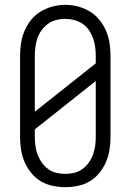

<svg xmlns="http://www.w3.org/2000/svg" viewBox="-20 -766 540 794"><path d="M250 8Q224 8 197.5 2.5Q171 -3 148.5 -16.5Q126 -30 109 -51Q92 -72 81.5 -96.5Q71 -121 67 -147.5Q63 -174 63 -200V-535Q63 -562 67 -588Q71 -614 81.5 -638.5Q92 -663 109 -684Q126 -705 148.5 -718.5Q171 -732 197 -739Q223 -746 250 -746Q277 -746 303 -739Q329 -732 351.5 -718.5Q374 -705 391 -684Q408 -663 418.5 -638.5Q429 -614 433 -588Q437 -562 437 -535V-200Q437 -174 433 -147.5Q429 -121 418.5 -96.5Q408 -72 391 -51Q374 -30 351.5 -16.5Q329 -3 302.5 2.5Q276 8 250 8ZM124 -304 376 -504V-535Q376 -554 373.5 -572.5Q371 -591 364.5 -609Q358 -627 347 -642.5Q336 -658 320 -668.5Q304 -679 285.5 -683.5Q267 -688 248 -688Q230 -688 211.5 -683Q193 -678 178 -667Q163 -656 152 -641Q141 -626 135 -608.5Q129 -591 126.5 -572.5Q124 -554 124 -535ZM250 -47Q269 -47 287.5 -51.5Q306 -56 321 -67Q336 -78 347 -93.5Q358 -109 364.5 -126.5Q371 -144 373.5 -162.5Q376 -181 376 -200V-431L124 -231V-200Q124 -181 126.5 -162.5Q129 -144 135.5 -126.5Q142 -109 153 -93.5Q164 -78 179 -67Q194 -56 212.5 -51.5Q231 -47 250 -47Z"/></svg>

Font: Iosevka Slab Light
Style: Regular
Weight: 300
Monospace: yes
Designer: Belleve Invis
Foundry: Belleve Invis
Version: Version 11.1.0; ttfautohint (v1.8.3)